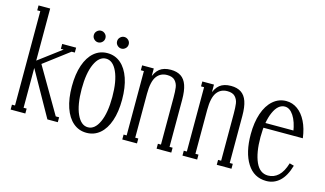

<svg xmlns="http://www.w3.org/2000/svg" viewBox="-83 -936 2049 1211"><g transform="rotate(15 942.0 -331.0)"><path d="M152 -328 325 -32H347V0H279L115 -292V-32H135V0H39V-32H59V-648H39V-680H115V-340L264 -452H246V-484H337V-452H316Z M538 18Q488 18 451 -13.5Q414 -45 394 -103.5Q374 -162 374 -242Q374 -322 394 -380.5Q414 -439 451 -470.5Q488 -502 538 -502Q588 -502 625 -470.5Q662 -439 682 -380.5Q702 -322 702 -242Q702 -162 682 -103.5Q662 -45 625 -13.5Q588 18 538 18ZM538 -18Q583 -18 610.5 -78Q638 -138 638 -242Q638 -346 610.5 -406Q583 -466 538 -466Q493 -466 465.5 -406Q438 -346 438 -242Q438 -138 465.5 -78Q493 -18 538 -18ZM614 -552Q599 -552 587.5 -563Q576 -574 576 -590Q576 -606 587.5 -617Q599 -628 614 -628Q629 -628 640.5 -617Q652 -606 652 -590Q652 -574 640.5 -563Q629 -552 614 -552ZM462 -552Q447 -552 435.5 -563Q424 -574 424 -590Q424 -606 435.5 -617Q447 -628 462 -628Q477 -628 488.5 -617Q500 -606 500 -590Q500 -574 488.5 -563Q477 -552 462 -552Z M768 0V-32H788V-452H768V-484H844V-415H837Q851 -461 878 -482.5Q905 -504 951 -504Q991 -504 1017 -487Q1043 -470 1055.5 -434Q1068 -398 1068 -339V-32H1088V0H992V-32H1012V-339Q1012 -379 1008.5 -404.5Q1005 -430 988.5 -448Q972 -466 937 -466Q893 -466 868.5 -432Q844 -398 844 -319V-32H864V0Z M1161 0V-32H1181V-452H1161V-484H1237V-415H1230Q1244 -461 1271 -482.5Q1298 -504 1344 -504Q1384 -504 1410 -487Q1436 -470 1448.5 -434Q1461 -398 1461 -339V-32H1481V0H1385V-32H1405V-339Q1405 -379 1401.5 -404.5Q1398 -430 1381.5 -448Q1365 -466 1330 -466Q1286 -466 1261.5 -432Q1237 -398 1237 -319V-32H1257V0Z M1712 18Q1631 18 1586.5 -52.5Q1542 -123 1542 -242Q1542 -319 1562 -378Q1582 -437 1619.5 -469.5Q1657 -502 1706 -502Q1746 -502 1779.5 -478Q1813 -454 1835.5 -409Q1858 -364 1866 -302H1580V-334H1806L1798 -324Q1788 -390 1763 -428Q1738 -466 1706 -466Q1661 -466 1633.5 -404Q1606 -342 1606 -240Q1606 -138 1633 -78Q1660 -18 1714 -18Q1752 -18 1781 -44.5Q1810 -71 1827 -128L1856 -120Q1836 -50 1799 -16Q1762 18 1712 18Z"/></g></svg>

Font: Margherita Variable
Style: Regular
Weight: 400
Designer: James Puckett
Foundry: Dunwich Type Founders
Version: Version 1.008